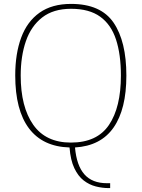

<svg xmlns="http://www.w3.org/2000/svg" viewBox="-20 -745 726 983"><path d="M537 218Q504 218 470.5 209.5Q437 201 408.5 179Q380 157 360.5 116Q341 75 336 10Q199 6 128.5 -87.5Q58 -181 58 -359Q58 -470 88.5 -552.5Q119 -635 182.5 -680Q246 -725 344 -725Q496 -725 561.5 -629Q627 -533 627 -358Q627 -186 561.5 -92Q496 2 364 10Q372 102 412 147.5Q452 193 528 193H544V218ZM343 -15Q477 -15 538 -105.5Q599 -196 599 -358Q599 -466 574 -542.5Q549 -619 493 -659.5Q437 -700 344 -700Q253 -700 196 -655.5Q139 -611 112.5 -534Q86 -457 86 -358Q86 -198 150 -106.5Q214 -15 343 -15Z"/></svg>

Font: Noto Serif Myanmar Thin
Style: Regular
Weight: 100
Designer: Ben Mitchell and the Monotype Design Team
Foundry: Monotype Imaging Inc.
Version: Version 2.106; ttfautohint (v1.8.4.7-5d5b)